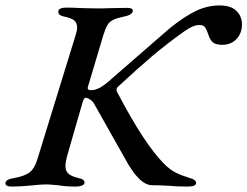

<svg xmlns="http://www.w3.org/2000/svg" viewBox="-46 -682 911 707"><path d="M-26 -7Q-26 -15 -17.5 -19.5Q-9 -24 9 -27Q47 -34 65 -49Q83 -64 93 -100L232 -551Q238 -569 238 -581Q238 -598 227 -607Q216 -616 190 -621Q166 -626 169 -641Q169 -647 177 -650.5Q185 -654 197 -654Q224 -654 260 -652L313 -651Q344 -651 360 -652L423 -653Q443 -653 443 -643Q443 -627 410 -621Q383 -615 370 -608.5Q357 -602 349.5 -589.5Q342 -577 334 -551L278 -363Q277 -361 277 -357Q277 -350 290 -350Q306 -350 323.5 -360Q341 -370 364 -391L579 -578Q634 -622 676 -642Q718 -662 763 -662Q804 -662 824.5 -642Q845 -622 845 -592Q845 -560 825 -538.5Q805 -517 772 -517Q748 -517 737.5 -526.5Q727 -536 721 -555Q715 -573 709 -581.5Q703 -590 689 -590Q677 -590 663.5 -584.5Q650 -579 629 -564Q566 -519 513.5 -474.5Q461 -430 390 -364Q383 -358 383 -351Q383 -347 386 -342Q485 -152 559 -78Q579 -58 599 -47.5Q619 -37 648 -28Q663 -24 669.5 -19.5Q676 -15 676 -8Q676 5 644 5Q605 5 575 2Q539 0 514 0Q467 0 415 -97L301 -299Q295 -310 285 -316Q275 -322 269 -322Q263 -322 258 -305L201 -107Q195 -85 195 -71Q195 -53 205.5 -43Q216 -33 241 -27Q255 -24 260.5 -19.5Q266 -15 265 -8Q264 -2 255 1.5Q246 5 233 5Q196 5 168 0Q161 0 148.5 -1.5Q136 -3 124 -3Q105 -3 69 1Q29 5 -2 5Q-26 5 -26 -7Z"/></svg>

Font: EB Garamond Medium
Style: Italic
Weight: 500
Italic angle: -17.2°
Designer: Georg Duffner and Octavio Pardo
Foundry: Georg Duffner
Version: Version 1.000